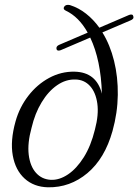

<svg xmlns="http://www.w3.org/2000/svg" viewBox="-20 -767 574 797"><path d="M447 -223Q415 -109 343 -48.5Q271 12 179 10.5Q120.5 9 82.2 -25.8Q44 -60.5 33 -121.5Q22 -182.5 44.5 -263Q61 -322 97.5 -369.2Q134 -416.5 183.8 -443.5Q233.5 -470.5 289.5 -469.5Q380.5 -467.5 403 -378Q399 -517.5 354.5 -611L231.5 -558.5Q217 -553.5 214.5 -563.5Q212 -575.5 227 -581.5L344 -631.5Q307.5 -697 253.5 -722.5Q240.5 -728.5 246 -738.5Q252.5 -749.5 270 -746Q306.5 -734.5 337.2 -710.2Q368 -686 392.5 -652L516 -705Q531.5 -710.5 533.5 -699Q537 -688 521 -682L405 -632.5Q437 -581 453.5 -514.2Q470 -447.5 469 -373Q468 -298.5 447 -223ZM191 -20.5Q226.5 -19 262.2 -43Q298 -67 327.8 -114.2Q357.5 -161.5 374 -229Q390.5 -291 384 -337.2Q377.5 -383.5 353.8 -409.8Q330 -436 294 -437Q253.5 -438.5 217 -413.2Q180.5 -388 152.8 -342.2Q125 -296.5 111 -236.5Q93.5 -173 99.2 -125Q105 -77 129.2 -49.8Q153.5 -22.5 191 -20.5Z"/></svg>

Font: Fraunces 9pt S000 Light
Style: Italic
Weight: 300
Italic angle: -16°
Version: Version 1.000; ttfautohint (v1.8.3)